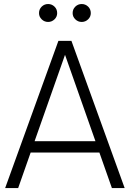

<svg xmlns="http://www.w3.org/2000/svg" viewBox="-20 -958 661 978"><path d="M178.8 -891.2Q178.8 -911.2 192.5 -924.4Q206.2 -937.5 225 -937.5Q243.8 -937.5 257.5 -924.4Q271.2 -911.2 271.2 -891.2Q271.2 -872.5 257.5 -859.4Q243.8 -846.2 225 -846.2Q206.2 -846.2 192.5 -859.4Q178.8 -872.5 178.8 -891.2ZM350 -891.2Q350 -911.2 363.8 -924.4Q377.5 -937.5 396.2 -937.5Q415 -937.5 428.8 -924.4Q442.5 -911.2 442.5 -891.2Q442.5 -872.5 428.8 -859.4Q415 -846.2 396.2 -846.2Q377.5 -846.2 363.8 -859.4Q350 -872.5 350 -891.2ZM550 0 486.2 -181.2H136.2L72.5 0H6.2L277.5 -750H343.8L615 0ZM156.2 -238.8H466.2L311.2 -678.8Z"/></svg>

Font: Now Light
Style: Regular
Weight: 300
Designer: Alfredo Marco Pradil
Foundry: Alfredo Marco Pradil
Version: Version 1.002;PS 001.002;hotconv 1.0.88;makeotf.lib2.5.64775